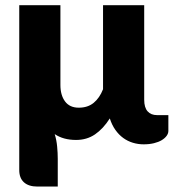

<svg xmlns="http://www.w3.org/2000/svg" viewBox="-20 -538 654 723"><path d="M614 -104.5V-45Q614 -35.5 607.5 -26.5Q601 -17.5 589 -10.2Q577 -3 559.8 1.2Q542.5 5.5 521 5.5Q500 5.5 480.2 -0.5Q460.5 -6.5 444 -18.5Q427.5 -30.5 414.5 -48.8Q401.5 -67 393.5 -92Q368.5 -53 337.8 -32Q307 -11 266.5 -11Q218.5 -11 186 -33Q193 -10.5 195.2 14Q197.5 38.5 197.5 60V164.5H120.5Q88 164.5 70.2 148.5Q52.5 132.5 52.5 102.5V-518.5H207.5V-218Q207.5 -179.5 225 -156Q242.5 -132.5 276.5 -132.5Q310.5 -132.5 332.8 -150.8Q355 -169 368 -202V-518.5H523V-162.5Q523 -133 535.8 -118.8Q548.5 -104.5 571.5 -104.5Z"/></svg>

Font: Lato 2
Style: Regular
Weight: 900
Designer: Lukasz Dziedzic with Adam Twardoch and Botio Nikoltchev
Foundry: tyPoland Lukasz Dziedzic
Version: Version 2.015; 2015-08-06; http://www.latofonts.com/